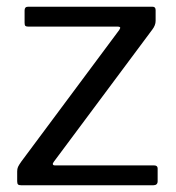

<svg xmlns="http://www.w3.org/2000/svg" viewBox="-20 -550 522 570"><path d="M31 -12V-41Q31 -49 33.5 -54.5Q36 -60 43 -70L334 -461L337 -467Q337 -471 329 -471H64Q58 -471 55.5 -473Q53 -475 53 -482V-519Q53 -530 63 -530H433Q442 -530 442 -520V-488Q442 -475 432 -462L140 -70Q136 -65 137 -62Q138 -59 143 -59H437Q448 -59 448 -50V-12Q448 0 435 0H43Q36 0 33.5 -2.5Q31 -5 31 -12Z"/></svg>

Font: n
Style: Regular
Weight: 400
Designer: Pablo Impallari, Rodrigo Fuenzalida
Foundry: Impallari Type
Version: Version 1.002; ttfautohint (v1.5)